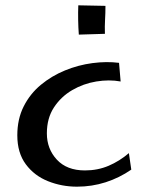

<svg xmlns="http://www.w3.org/2000/svg" viewBox="-20 -695 543 721"><path d="M269 6Q212 6 160.5 -14.5Q109 -35 77 -78Q45 -121 45 -187Q45 -248 69 -295.5Q93 -343 133.5 -376.5Q174 -410 224 -430.5Q274 -451 327 -458Q380 -465 427 -459L433 -389Q390 -397 341.5 -389Q293 -381 251 -356.5Q209 -332 182.5 -291.5Q156 -251 156 -194Q156 -136 193.5 -95.5Q231 -55 299 -55Q347 -55 388 -72.5Q429 -90 464 -120L473 -58Q428 -27 376.5 -10.5Q325 6 269 6ZM276 -565Q274 -591 273.5 -620.5Q273 -650 274 -675L376 -673Q376 -645 374.5 -620.5Q373 -596 374 -568Z"/></svg>

Font: Marhey Light
Style: Regular
Weight: 300
Designer: Nur Syamsi & Bustanul Arifin
Foundry: Namelatype
Version: Version 1.000